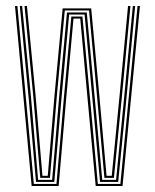

<svg xmlns="http://www.w3.org/2000/svg" viewBox="-20 -620 516 640"><path d="M85.5 0 30 -600H38L92.8 -6.8H168.2L193.2 -297L217.8 -564.8H254.8L279.5 -297.8L306.2 -6.8H381.2L438.5 -600H446.5L388.5 0H299L271.5 -295.2L247.5 -558H225L201.2 -297.8L175.5 0ZM100 -13.5 75.5 -293.8 46 -600H53.8L83.2 -297.5L107 -20.5H153.8L177.5 -301L203.2 -578.5H269.2L294.8 -304.5L320.8 -20.5H367L394.2 -299.5L422.8 -600H430.5L402 -297.8L374 -13.5H313.5L287 -302L262 -571.5H210.5L185.5 -298.8L161 -13.5ZM114.2 -27.2 90.8 -300.5 61.8 -600H69.8L98.5 -303L121.5 -34H139.2L161.8 -303L188.8 -592H284L310.2 -311.5L335.2 -34H352.5L379.5 -311.2L406.8 -600H414.8L387 -305.2L359.8 -27.2H328L302.5 -309L276.8 -585.2H196L169.8 -303.5L146.5 -27.2Z"/></svg>

Font: Big Shoulders Inline Text Thin
Style: Regular
Weight: 100
Designer: Patric King
Foundry: XO Type Co
Version: Version 2.002